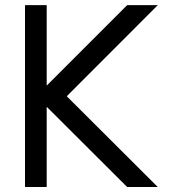

<svg xmlns="http://www.w3.org/2000/svg" viewBox="-20 -735 686 757"><path d="M164.1 2.4H78.6V-714.8H164.1V-397.5L481.4 -714.8H602.1L243.2 -355.5L602.1 2.4H481.4L164.1 -314Z"/></svg>

Font: Proletarsk
Style: Regular
Weight: 400
Designer: Peter Wiegel, original typeface by Carl Albert Fahrenwaldt 1901
Foundry: Peter Wiegel
Version: Version 1.000 2010 initial release